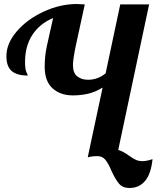

<svg xmlns="http://www.w3.org/2000/svg" viewBox="-20 -770 781 958"><path d="M624 7C605.3 -7 587.3 -16.7 570 -22L724 -748H580L507 -404C481 -382.7 451.7 -372 419 -372C397.7 -372 379.8 -377.7 365.5 -389C351.2 -400.3 344 -419 344 -445C344 -463.7 348.7 -495.7 358 -541L403 -748C385.7 -749.3 372.3 -750 363 -750C308.3 -750 253.7 -737.5 199 -712.5C144.3 -687.5 99.5 -654.8 64.5 -614.5C29.5 -574.2 12 -532.7 12 -490C12 -455.3 20.8 -430.5 38.5 -415.5C56.2 -400.5 83 -393 119 -393C119 -394.3 116.7 -399.8 112 -409.5C107.3 -419.2 105 -436.3 105 -461C105 -513.7 117.2 -558.7 141.5 -596C165.8 -633.3 200.3 -661.3 245 -680L214 -541C206.7 -507.7 203 -473 203 -437C203 -389 216 -353.2 242 -329.5C268 -305.8 302 -294 344 -294C369.3 -294 394 -296.7 418 -302C442 -307.3 466.7 -317.7 492 -333L423 -10L418 15C432 11 448 9 466 9C482.7 9 496 15.2 506 27.5C516 39.8 526 58 536 82C548.7 110 561.2 131.3 573.5 146C585.8 160.7 603.3 168 626 168C658.7 168 684.8 156 704.5 132C724.2 108 736.3 72 741 24C721.7 30.7 705 34 691 34C678.3 34 667.3 31.8 658 27.5C648.7 23.2 637.3 16.3 624 7Z"/></svg>

Font: DonutKreme
Style: Regular
Weight: 400
Designer: Impallari Type
Foundry: Impallari Type
Version: Version 2.100